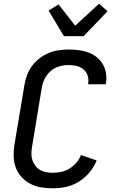

<svg xmlns="http://www.w3.org/2000/svg" viewBox="-20 -1011 640 1039"><path d="M267 8Q234 8 203 3Q172 -2 145 -16Q118 -30 97.5 -52Q77 -74 66 -102.5Q55 -131 54 -163Q53 -195 58 -227L112 -550Q116 -577 126 -603.5Q136 -630 153 -653.5Q170 -677 193.5 -695Q217 -713 243 -724Q269 -735 297 -739Q325 -743 352 -743Q379 -743 406.5 -739.5Q434 -736 458.5 -727Q483 -718 503 -702Q523 -686 536 -664Q549 -642 553.5 -615Q558 -588 553 -560V-555H457V-558Q461 -581 454.5 -601.5Q448 -622 432 -635.5Q416 -649 395 -654Q374 -659 351 -659Q335 -659 318 -656Q301 -653 284.5 -646Q268 -639 254.5 -627Q241 -615 231 -600.5Q221 -586 215 -569.5Q209 -553 206 -536L153 -214Q150 -195 150 -177Q150 -159 156 -142.5Q162 -126 172.5 -112.5Q183 -99 198 -90.5Q213 -82 230.5 -79Q248 -76 267 -76Q289 -76 312.5 -81Q336 -86 356.5 -99Q377 -112 393.5 -131Q410 -150 418 -172L503 -143Q490 -109 465 -79Q440 -49 407.5 -28.5Q375 -8 338.5 0Q302 8 267 8ZM326 -815 243 -954 297 -987 387 -872 516 -991 562 -950 432 -815Z"/></svg>

Font: Iosevka Custom Medium
Style: Italic
Weight: 500
Italic angle: -9°
Designer: Belleve Invis
Foundry: Belleve Invis
Version: Version 27.0.1